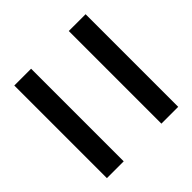

<svg xmlns="http://www.w3.org/2000/svg" viewBox="-73 -599 584 584"><g transform="rotate(45 219.5 -306.5)"><path d="M20.5 -387.7V-460H418.9V-387.7ZM20.5 -153.3V-225.6H418.9V-153.3Z"/></g></svg>

Font: Reddit Sans Condensed
Style: Regular
Weight: 400
Designer: Stephen Hutchings
Foundry: Reddit
Version: Version 1.014